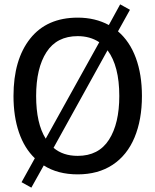

<svg xmlns="http://www.w3.org/2000/svg" viewBox="-20 -791 713 882"><path d="M632 -350Q632 -241 598 -159.5Q564 -78 497.5 -34Q431 10 337 10Q245 10 181 -31L124 71L79 46L140 -64Q92 -110 67 -183Q42 -256 42 -350Q42 -517 118.5 -613.5Q195 -710 337 -710Q417 -710 480 -676L532 -771L577 -746L522 -647Q576 -601 604 -525Q632 -449 632 -350ZM190 -154 436 -597Q394 -625 337 -625Q241 -625 193.5 -551.5Q146 -478 146 -350Q146 -224 190 -154ZM528 -350Q528 -488 474 -560L226 -112Q269 -75 337 -75Q433 -75 480.5 -149Q528 -223 528 -350Z"/></svg>

Font: Niramit Medium
Style: Regular
Weight: 500
Designer: Katatrad Aksorn Co.,Ltd.
Foundry: Cadson Demak Co.,Ltd.
Version: Version 1.000; ttfautohint (v1.6)